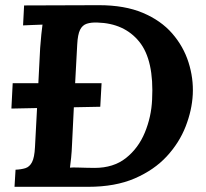

<svg xmlns="http://www.w3.org/2000/svg" viewBox="-20 -721 796 741"><path d="M36 0 40 -66Q62 -67 78 -72Q94 -77 103.5 -95Q113 -113 115 -153L123 -304L24 -302L29 -400H128L135 -536Q137 -563 139.5 -588Q142 -613 144 -626Q128 -625 104 -624.5Q80 -624 69 -623L73 -700L362 -701Q461 -701 531 -671.5Q601 -642 644.5 -592Q688 -542 707.5 -480.5Q727 -419 724 -357Q721 -296 696.5 -233Q672 -170 623.5 -117.5Q575 -65 500 -32.5Q425 0 320 0ZM345 -73Q418 -73 466 -111Q514 -149 539 -209.5Q564 -270 567 -336Q575 -489 517.5 -560Q460 -631 356 -634Q332 -635 315 -629.5Q298 -624 289 -606Q280 -588 278 -549L270 -400H372L367 -309L265 -307L258 -164Q257 -137 254.5 -112Q252 -87 250 -74Q260 -75 277.5 -74.5Q295 -74 314 -73.5Q333 -73 345 -73Z"/></svg>

Font: Lora Italic
Style: Italic
Weight: 400
Italic angle: -3°
Designer: Olga Karpushina, Alexei Vanyashin (Cyrillic)
Foundry: Cyreal
Version: Version 2.210; ttfautohint (v1.8.1.43-b0c9)